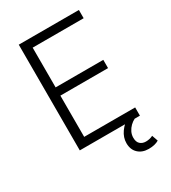

<svg xmlns="http://www.w3.org/2000/svg" viewBox="-214 -811 985 1109"><g transform="rotate(-30 278.0 -256.5)"><path d="M94 0V-705H495V-650H155V-385H473V-330H155V-55H495V0ZM444 192Q401 192 374.5 167Q348 142 348 99Q348 61 372 27Q396 -7 436 -30L460 0Q444 8 430 21.5Q416 35 407 53Q398 71 398 92Q398 120 413 133.5Q428 147 451 147Q462 147 474 144.5Q486 142 498 136L512 176Q499 184 482 188Q465 192 444 192Z"/></g></svg>

Font: Nunito Sans 10pt SemiCondensed Light
Style: Regular
Weight: 300
Width: 4
Designer: Vernon Adams
Foundry: Vernon Adams
Version: Version 3.101;gftools[0.9.27]